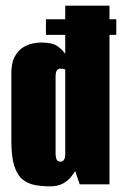

<svg xmlns="http://www.w3.org/2000/svg" viewBox="-20 -650 431 677"><path d="M142 -527V-582H390V-527ZM156 7Q128 7 103.5 2.5Q79 -2 60 -17Q41 -32 30.5 -64.5Q20 -97 20 -154V-391Q20 -428 31.5 -449.5Q43 -471 60 -482Q77 -493 94.5 -496.5Q112 -500 125 -500Q165 -500 183 -487Q201 -474 210 -460V-630H366V0H261L245 -47Q241 -40 231 -27Q221 -14 203 -3.5Q185 7 156 7ZM193 -80Q197 -80 200 -81.5Q203 -83 205.5 -86.5Q208 -90 209 -95.5Q210 -101 210 -110V-405Q210 -405 207.5 -406Q205 -407 201.5 -407.5Q198 -408 193 -408Q189 -408 186 -406.5Q183 -405 180.5 -401.5Q178 -398 177 -392.5Q176 -387 176 -378V-110Q176 -99 178 -92Q180 -85 184 -82.5Q188 -80 193 -80Z"/></svg>

Font: Alumni Sans Thin Black
Style: Regular
Weight: 900
Version: Version 1.018